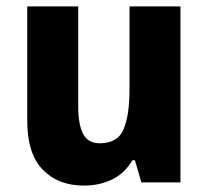

<svg xmlns="http://www.w3.org/2000/svg" viewBox="-20 -569 650 599"><path d="M543 -549V0H421L401 -69H393Q369 -28 329.5 -9Q290 10 242 10Q161 10 113 -40Q65 -90 65 -192V-549H224V-237Q224 -180 239.5 -151Q255 -122 291 -122Q347 -122 365.5 -165.5Q384 -209 384 -290V-549Z"/></svg>

Font: Noto Sans Sinhala SemiCondensed ExtraBold
Style: Regular
Weight: 800
Width: 4
Designer: Jelle Bosma - Monotype Design Team
Foundry: Monotype Imaging Inc.
Version: Version 2.006; ttfautohint (v1.8.4.7-5d5b)